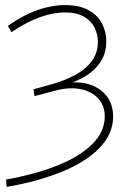

<svg xmlns="http://www.w3.org/2000/svg" viewBox="-20 -542 530 757"><path d="M6 195 4 166Q120 145 207.5 110Q295 75 344 26Q393 -23 393 -83Q393 -125 368 -153Q343 -181 298 -190.5Q253 -200 192 -183L116 -163L112 -190L185 -210Q237 -225 277.5 -247Q318 -269 342 -301.5Q366 -334 366 -377Q366 -406 353 -432.5Q340 -459 311.5 -476Q283 -493 236 -493Q190 -493 137 -474Q84 -455 25 -415L11 -440Q54 -470 93 -488Q132 -506 168.5 -514Q205 -522 237 -522Q293 -522 329 -502Q365 -482 382 -449.5Q399 -417 399 -379Q399 -330 374 -294.5Q349 -259 307 -236Q288 -226 267 -217Q294 -218 319 -213Q368 -201 397 -167.5Q426 -134 426 -82Q426 -14 372 41.5Q318 97 223 135.5Q128 174 6 195Z"/></svg>

Font: Montserrat Thin ExtraLight
Style: Regular
Weight: 250
Version: Version 9.000